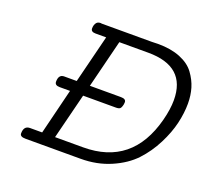

<svg xmlns="http://www.w3.org/2000/svg" viewBox="-118 -830 1061 977"><g transform="rotate(20 413.0 -342.0)"><path d="M80.1 -18.1Q80.1 -59.1 113.8 -59.1H179.2L240.2 -306.2H184.1Q157.2 -306.2 157.2 -326.2Q157.2 -364.3 186 -365.2H254.9L319.8 -625H262.2Q237.3 -625 236.8 -643.1Q236.8 -664.1 247.1 -675.8Q253.9 -683.6 268.1 -684.1Q269 -684.1 271.5 -683.6Q273.9 -683.1 274.9 -683.1H545.9Q551.8 -683.1 563 -683.6Q574.2 -684.1 579.1 -684.1Q649.9 -684.1 700.4 -663.6Q751 -643.1 777.1 -607.4Q803.2 -571.8 814.7 -533.4Q826.2 -495.1 826.2 -450.2Q826.2 -399.4 813 -342.8Q799.8 -286.1 768.3 -224.1Q736.8 -162.1 690.9 -113Q645 -64 571 -32Q497.1 0 408.2 0H109.9Q80.1 0 80.1 -18.1ZM249 -59.1H400.9Q666 -59.1 736.8 -331.1Q752.9 -393.1 752.9 -441.9Q752.9 -625 547.9 -625H391.1L326.2 -365.2H494.1Q522 -365.2 522 -347.2Q522 -340.3 521 -335.9Q517.1 -316.9 510.5 -311.5Q503.9 -306.2 488.8 -306.2H311Z"/></g></svg>

Font: CMU Concrete
Style: Italic
Weight: 500
Italic angle: -14.04°
Version: Version 0.7.0